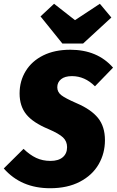

<svg xmlns="http://www.w3.org/2000/svg" viewBox="-49 -979 620 1019"><path d="M551 -620 455 -521Q401 -575 333 -575Q295 -575 275 -558.5Q255 -542 255 -516Q255 -491 275.5 -474.5Q296 -458 358 -431Q435 -398 471.5 -352.5Q508 -307 508 -235Q508 -165 474.5 -107Q441 -49 375 -14.5Q309 20 217 20Q63 20 -29 -85L76 -189Q109 -157 143 -141Q177 -125 219 -125Q261 -125 284 -144.5Q307 -164 307 -198Q307 -229 285.5 -249.5Q264 -270 208 -294Q126 -328 90.5 -372Q55 -416 55 -483Q55 -549 87.5 -602Q120 -655 180.5 -685Q241 -715 324 -715Q468 -715 551 -620ZM481 -959 542 -886 392 -748H282L166 -892L238 -959L349 -872Z"/></svg>

Font: Fira Sans Condensed Black
Style: Italic
Weight: 900
Width: 3
Italic angle: -8°
Designer: Carrois Corporate & Edenspiekermann AG
Foundry: Carrois Corporate GbR & Edenspiekermann AG
Version: Version 4.203